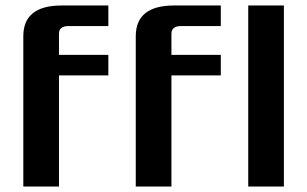

<svg xmlns="http://www.w3.org/2000/svg" viewBox="-20 -680 1120 700"><path d="M65 0V-548Q65 -660 205 -660H375V-585H230Q195 -585 195 -557V-480H375V-405H195V0ZM475 0V-548Q475 -660 615 -660H785V-585H640Q605 -585 605 -557V-480H785V-405H605V0ZM885 0V-660H1015V0Z"/></svg>

Font: Xolonium
Style: Regular
Weight: 400
Designer: Severin Meyer
Version: Version 4.2